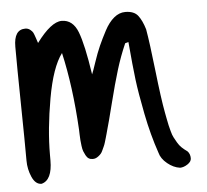

<svg xmlns="http://www.w3.org/2000/svg" viewBox="-44 -570 683 635"><g transform="rotate(-5 297.5 -252.0)"><path d="M182 -512Q219 -512 235.5 -469.5Q252 -427 267 -327Q271 -336 281 -366Q291 -396 301 -418.5Q311 -441 325 -467.5Q339 -494 356.5 -508.5Q374 -523 394 -523Q423 -523 436 -506.5Q449 -490 458 -460Q466 -415 476.5 -321.5Q487 -228 496 -180Q497 -175 500 -159Q503 -143 504.5 -137Q506 -131 509.5 -117.5Q513 -104 517 -96.5Q521 -89 527 -78.5Q533 -68 541 -60.5Q549 -53 559 -46Q568 -37 568 -22Q568 -11 555 -2.5Q542 6 530 6Q508 3 488 -13.5Q468 -30 463 -50Q442 -111 428 -182Q414 -253 408.5 -297.5Q403 -342 396 -423L385 -420Q367 -379 353.5 -335Q340 -291 323.5 -225.5Q307 -160 301 -140Q300 -136 297.5 -127Q295 -118 293.5 -113Q292 -108 289.5 -99.5Q287 -91 284.5 -86Q282 -81 279 -74Q276 -67 272.5 -63Q269 -59 264.5 -55.5Q260 -52 255.5 -50Q251 -48 245 -48Q237 -48 231.5 -51.5Q226 -55 222 -62.5Q218 -70 215.5 -76.5Q213 -83 211.5 -95Q210 -107 209.5 -113.5Q209 -120 208.5 -133Q208 -146 208 -149Q200 -293 174 -406Q141 -362 123 -260Q105 -158 105 -75V-56Q105 10 69 19Q49 19 37.5 -7Q26 -33 26 -62Q26 -122 24 -248Q22 -374 22 -440Q22 -497 60 -497Q69 -497 76 -491.5Q83 -486 85.5 -481Q88 -476 92.5 -462.5Q97 -449 98 -446Q147 -512 182 -512Z"/></g></svg>

Font: Because We Organize
Style: Regular
Weight: 400
Designer: Liz Wetzel, Aaron Williamson, Russ McMullin
Foundry: Red Hat
Version: Version 1.000